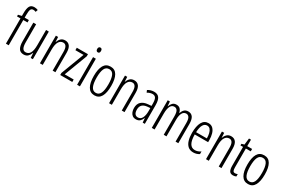

<svg xmlns="http://www.w3.org/2000/svg" viewBox="111 -1978 4731 3202"><g transform="rotate(30 2476.0 -377.5)"><path d="M212 -486H131V0H77V-486H10V-518L77 -534V-588Q77 -676 100.5 -720.5Q124 -765 187 -765Q207 -765 223.5 -761Q240 -757 256 -751L241 -707Q216 -718 192 -718Q157 -718 144 -688.5Q131 -659 131 -586V-532H212Z M596 -532V0H554L549 -92H545Q531 -50 501.5 -20Q472 10 421 10Q355 10 326.5 -37.5Q298 -85 298 -173V-532H352V-185Q352 -109 371.5 -74Q391 -39 430 -39Q486 -39 514.5 -88Q543 -137 543 -240V-532Z M908 -542Q967 -542 998.5 -500Q1030 -458 1030 -370V0H977V-357Q977 -428 957 -461Q937 -494 899 -494Q846 -494 816 -445.5Q786 -397 786 -295V0H732V-532H775L780 -440H783Q797 -482 827.5 -512Q858 -542 908 -542Z M1355 0H1123V-40L1292 -485H1135V-532H1350V-491L1182 -47H1355Z M1476 -732Q1495 -732 1503.5 -719Q1512 -706 1512 -686Q1512 -640 1476 -640Q1458 -640 1448.5 -652.5Q1439 -665 1439 -686Q1439 -706 1448 -719Q1457 -732 1476 -732ZM1502 -532V0H1448V-532Z M1951 -267Q1951 -134 1910 -62Q1869 10 1784 10Q1700 10 1657.5 -62.5Q1615 -135 1615 -268Q1615 -401 1656 -471.5Q1697 -542 1784 -542Q1869 -542 1910 -470.5Q1951 -399 1951 -267ZM1670 -268Q1670 -155 1697.5 -96.5Q1725 -38 1784 -38Q1842 -38 1869.5 -94.5Q1897 -151 1897 -267Q1897 -376 1871 -435Q1845 -494 1784 -494Q1723 -494 1696.5 -436.5Q1670 -379 1670 -268Z M2239 -542Q2298 -542 2329.5 -500Q2361 -458 2361 -370V0H2308V-357Q2308 -428 2288 -461Q2268 -494 2230 -494Q2177 -494 2147 -445.5Q2117 -397 2117 -295V0H2063V-532H2106L2111 -440H2114Q2128 -482 2158.5 -512Q2189 -542 2239 -542Z M2622 -542Q2691 -542 2721.5 -497.5Q2752 -453 2752 -360V0H2711L2704 -84H2702Q2687 -44 2659.5 -17Q2632 10 2583 10Q2541 10 2514.5 -11Q2488 -32 2475.5 -66Q2463 -100 2463 -140Q2463 -219 2508.5 -261Q2554 -303 2638 -310L2699 -315V-358Q2699 -433 2679.5 -464.5Q2660 -496 2616 -496Q2595 -496 2570.5 -489Q2546 -482 2518 -465L2500 -507Q2557 -542 2622 -542ZM2644 -269Q2518 -257 2518 -141Q2518 -88 2538.5 -61Q2559 -34 2597 -34Q2649 -34 2674.5 -83.5Q2700 -133 2700 -216V-274Z M3279 -542Q3337 -542 3367 -499.5Q3397 -457 3397 -367V0H3344V-359Q3344 -432 3323 -463Q3302 -494 3267 -494Q3219 -494 3194 -447.5Q3169 -401 3169 -319V0H3116V-352Q3116 -433 3095 -463.5Q3074 -494 3040 -494Q3002 -494 2980 -468.5Q2958 -443 2949 -401Q2940 -359 2940 -309V0H2886V-532H2928L2934 -446H2938Q2951 -484 2977.5 -513Q3004 -542 3052 -542Q3100 -542 3125 -513.5Q3150 -485 3157 -446H3162Q3178 -491 3205 -516.5Q3232 -542 3279 -542Z M3668 -542Q3722 -542 3755 -509Q3788 -476 3803.5 -422Q3819 -368 3819 -305V-263H3561Q3562 -37 3691 -37Q3747 -37 3801 -74V-23Q3776 -7 3747.5 1.5Q3719 10 3687 10Q3624 10 3584.5 -24.5Q3545 -59 3526.5 -121Q3508 -183 3508 -265Q3508 -395 3548 -468.5Q3588 -542 3668 -542ZM3668 -496Q3621 -496 3593.5 -449.5Q3566 -403 3562 -307H3769Q3769 -358 3759 -401Q3749 -444 3726.5 -470Q3704 -496 3668 -496Z M4106 -542Q4165 -542 4196.5 -500Q4228 -458 4228 -370V0H4175V-357Q4175 -428 4155 -461Q4135 -494 4097 -494Q4044 -494 4014 -445.5Q3984 -397 3984 -295V0H3930V-532H3973L3978 -440H3981Q3995 -482 4025.5 -512Q4056 -542 4106 -542Z M4466 -38Q4478 -38 4490.5 -41Q4503 -44 4513 -49V-3Q4500 3 4485 6.5Q4470 10 4452 10Q4403 10 4383 -23.5Q4363 -57 4363 -123V-486H4313V-517L4364 -532L4379 -657H4417V-532H4511V-486H4417V-126Q4417 -81 4426.5 -59.5Q4436 -38 4466 -38Z M4908 -267Q4908 -134 4867 -62Q4826 10 4741 10Q4657 10 4614.5 -62.5Q4572 -135 4572 -268Q4572 -401 4613 -471.5Q4654 -542 4741 -542Q4826 -542 4867 -470.5Q4908 -399 4908 -267ZM4627 -268Q4627 -155 4654.5 -96.5Q4682 -38 4741 -38Q4799 -38 4826.5 -94.5Q4854 -151 4854 -267Q4854 -376 4828 -435Q4802 -494 4741 -494Q4680 -494 4653.5 -436.5Q4627 -379 4627 -268Z"/></g></svg>

Font: Noto Sans Telugu ExtraCondensed Light
Style: Regular
Weight: 300
Width: 2
Designer: Jelle Bosma - Monotype Design Team
Foundry: Monotype Imaging Inc.
Version: Version 2.005; ttfautohint (v1.8.4.7-5d5b)